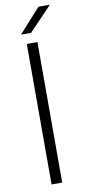

<svg xmlns="http://www.w3.org/2000/svg" viewBox="-97 -906 419 942"><g transform="rotate(-10 112.5 -435.0)"><path d="M80 0V-700H133V0ZM60 -750 168 -870H225L110 -750Z"/></g></svg>

Font: Fivo Sans Light
Style: Regular
Weight: 300
Designer: Alexander Slobzheninov
Foundry: Alexander Slobzheninov
Version: 1.0